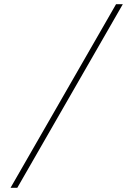

<svg xmlns="http://www.w3.org/2000/svg" viewBox="-20 -730 640 910"><path d="M30 160 530 -710H562L62 160Z"/></svg>

Font: Source Code Pro ExtraLight
Style: Italic
Weight: 200
Italic angle: -11°
Monospace: yes
Designer: Paul D. Hunt, Teo Tuominen
Foundry: Adobe Systems Incorporated
Version: Version 1.050;PS 1.000;hotconv 16.6.51;makeotf.lib2.5.65220